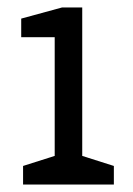

<svg xmlns="http://www.w3.org/2000/svg" viewBox="-20 -885 358 516"><path d="M286 -439 201 -466V-865H147L37 -835V-785H127V-466L42 -439V-389H286Z"/></svg>

Font: Rhodium Libre
Style: Regular
Weight: 400
Designer: James Puckett
Foundry: Dunwich Type Founders
Version: Version 1.001; ttfautohint (v1.3)